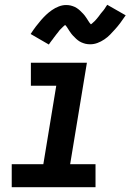

<svg xmlns="http://www.w3.org/2000/svg" viewBox="-20 -782 545 802"><path d="M379 0H29V-96H161L215 -424H109V-520H343L273 -96H379ZM184 -596 108 -640Q119 -657 130 -671.5Q141 -686 151.5 -698Q162 -710 172.5 -720Q183 -730 196.5 -739.5Q210 -749 225.5 -755Q241 -761 256 -761Q261 -761 266 -760.5Q271 -760 275 -759Q279 -758 283.5 -756.5Q288 -755 292.5 -753Q297 -751 300.5 -748.5Q304 -746 307.5 -743.5Q311 -741 314 -738Q317 -735 320.5 -731.5Q324 -728 327.5 -724.5Q331 -721 333.5 -717.5Q336 -714 338.5 -710.5Q341 -707 343 -704Q345 -701 348 -696Q351 -691 354 -687Q357 -683 360 -680Q363 -677 362 -675H361Q360 -675 358.5 -675.5Q357 -676 356 -676H355L358 -679Q361 -681 364 -683.5Q367 -686 369.5 -688.5Q372 -691 374 -692.5Q376 -694 377.5 -696Q379 -698 381 -700Q383 -702 385 -704.5Q387 -707 389 -709.5Q391 -712 393 -714.5Q395 -717 397 -720Q399 -723 401.5 -726Q404 -729 406.5 -732Q409 -735 412 -738.5Q415 -742 417.5 -746Q420 -750 422.5 -754Q425 -758 428 -762L505 -718Q493 -700 482 -685.5Q471 -671 460.5 -659.5Q450 -648 440 -637.5Q430 -627 416 -617.5Q402 -608 387 -602.5Q372 -597 357 -597Q352 -597 347 -597.5Q342 -598 337.5 -599Q333 -600 329 -601.5Q325 -603 320 -605Q315 -607 311.5 -609.5Q308 -612 304.5 -614.5Q301 -617 298 -620Q295 -623 291.5 -626.5Q288 -630 284.5 -633.5Q281 -637 278.5 -640.5Q276 -644 273.5 -647.5Q271 -651 269 -654Q267 -657 264 -662Q261 -667 258 -671Q255 -675 252 -678Q249 -681 250 -682Q250 -683 250 -683Q250 -683 251 -683Q252 -683 254 -682.5Q256 -682 257 -682H258Q257 -681 254 -679Q251 -677 248 -674.5Q245 -672 242.5 -669.5Q240 -667 238 -665Q236 -663 234.5 -661.5Q233 -660 231 -658Q229 -656 227 -653.5Q225 -651 223.5 -648.5Q222 -646 219.5 -643.5Q217 -641 215 -638Q213 -635 210.5 -632Q208 -629 205.5 -625.5Q203 -622 200.5 -618.5Q198 -615 195 -611.5Q192 -608 189.5 -604Q187 -600 184 -596Z"/></svg>

Font: Iosevka Term Curly Oblique
Style: Bold
Weight: 700
Italic angle: -9°
Designer: Belleve Invis
Foundry: Belleve Invis
Version: Version 32.3.0